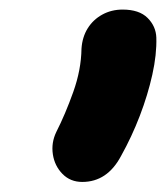

<svg xmlns="http://www.w3.org/2000/svg" viewBox="-20 -735 340 393"><path d="M148.4 -362.6Q124 -362.6 107.9 -379Q91.8 -395.4 88.2 -419.1Q84.6 -442.8 95.2 -464.8Q113.6 -501 129.9 -546.6Q146.2 -592.2 146.8 -635.4Q148.4 -659.2 159.5 -677Q170.6 -694.8 189.3 -705.1Q208 -715.4 231 -715.4Q265 -715.4 282.1 -698.3Q299.2 -681.2 300 -658Q301 -623.6 291.8 -582.2Q282.6 -540.8 266.2 -498Q249.8 -455.2 227.8 -415.8Q199.6 -362.6 148.4 -362.6Z"/></svg>

Font: Shantell Sans Light
Style: Italic
Weight: 300
Italic angle: -11°
Designer: Stephen Nixon, Anya Danilova, Shantell Martin
Foundry: Arrow Type
Version: Version 1.008;[ac192a2d6]